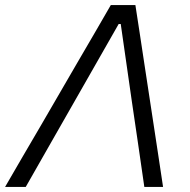

<svg xmlns="http://www.w3.org/2000/svg" viewBox="-41 -733 744 753"><path d="M-21 0Q13 -58 49.5 -121.5Q86 -184.5 120 -242L262.5 -487.5Q300.5 -552.5 331.5 -605.8Q362.5 -659 393.5 -713H490Q498.5 -658.5 506.5 -605.8Q514.5 -553 524.5 -487L562 -241Q571 -181.5 580.5 -119.5Q590 -57 598.5 0H525Q513 -82.5 500.5 -169.5Q488 -256 476 -336L432.5 -639H424.5L252.5 -337.5Q207 -258 156.2 -168.8Q105.5 -79.5 60 0Z"/></svg>

Font: Heraclito Light
Style: Italic
Weight: 300
Italic angle: -12°
Designer: Kostas Bartsokas (font) & Cristiano Sobral (main changes)
Foundry: Kostas Bartsokas (font) & Cristiano Sobral (main changes)
Version: Version 1.00;July 8, 2020;FontCreator 13.0.0.2655 64-bit